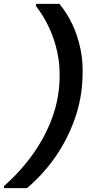

<svg xmlns="http://www.w3.org/2000/svg" viewBox="-55 -831 471 996"><path d="M253 -811Q291 -766 319.5 -706.5Q348 -647 362.5 -577Q377 -507 373 -429Q370 -321 333.5 -216Q297 -111 233.5 -19Q170 73 85 145H-35L-34 134Q54 56 117.5 -34Q181 -124 216 -221Q251 -318 254 -417Q257 -489 243 -556.5Q229 -624 200.5 -686Q172 -748 131 -800L133 -811Z"/></svg>

Font: DM Sans 17pt SemiBold
Style: Italic
Weight: 600
Italic angle: -10°
Version: Version 4.004;gftools[0.9.30]